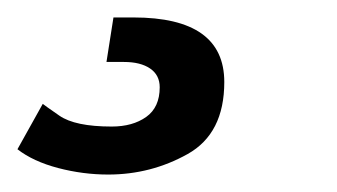

<svg xmlns="http://www.w3.org/2000/svg" viewBox="-24 9 386 220"><path d="M104 154Q128 154 143.5 143Q159 132 159 109Q159 95 148 87.5Q137 80 118 80H98L106 29H129Q233 29 233 103Q233 162 191 185.5Q149 209 100 209Q71 209 42.5 201.5Q14 194 -4 180L25 128Q26 129 44 141.5Q62 154 104 154Z"/></svg>

Font: Chivo
Style: Bold Italic
Weight: 700
Italic angle: -8.05°
Designer: Hector Gatti
Foundry: Omnibus-Type
Version: Version 1.007